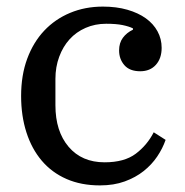

<svg xmlns="http://www.w3.org/2000/svg" viewBox="-20 -550 560 582"><path d="M283 12Q226 12 181.5 -7.5Q137 -27 106.5 -63Q76 -99 60 -149Q44 -199 44 -259Q44 -322 62.5 -372Q81 -422 114 -457Q147 -492 192.5 -511Q238 -530 292 -530Q333 -530 366 -520.5Q399 -511 422 -494.5Q445 -478 457.5 -455Q470 -432 470 -405Q470 -373 452.5 -353.5Q435 -334 405 -334Q373 -334 357 -352.5Q341 -371 341 -397Q341 -420 352.5 -435.5Q364 -451 383 -460V-464Q371 -470 351.5 -474Q332 -478 302 -478Q268 -478 239.5 -465.5Q211 -453 191 -431Q171 -409 159.5 -378Q148 -347 148 -311V-231Q148 -152 188 -105Q228 -58 297 -58Q357 -58 391.5 -84Q426 -110 446 -149L482 -126Q473 -100 456.5 -75.5Q440 -51 415.5 -31.5Q391 -12 358 0Q325 12 283 12Z"/></svg>

Font: IBM Plex Serif Text
Style: Regular
Weight: 450
Designer: Mike Abbink, Paul van der Laan, Pieter van Rosmalen
Foundry: Bold Monday
Version: Version 3.001